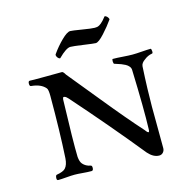

<svg xmlns="http://www.w3.org/2000/svg" viewBox="-98 -731 827 840"><g transform="rotate(-15 315.5 -311.0)"><path d="M67 3Q60 3 61 -8.5Q62 -20 67 -21Q97 -26 107 -37Q120 -51 122 -81Q129 -200 129 -361Q129 -390 123 -397Q103 -421 59 -425Q52 -425 52 -437Q52 -449 59 -449Q64 -448 132.5 -448.5Q201 -449 203 -449Q207 -449 209.5 -447Q212 -445 215 -440.5Q218 -436 219 -434Q253 -393 339.5 -286.5Q426 -180 489 -110Q490 -109 492.5 -105.5Q495 -102 497 -100Q499 -98 501.5 -97Q504 -96 505.5 -99Q507 -102 507 -110Q510 -199 504 -378Q504 -387 498 -394.5Q492 -402 482.5 -407Q473 -412 465 -415Q457 -418 447 -421Q437 -424 435 -425Q432 -426 431.5 -436.5Q431 -447 435 -447Q453 -447 479.5 -445Q506 -443 523 -443Q540 -443 565.5 -445Q591 -447 606 -447Q609 -447 610 -436Q611 -425 606 -425Q587 -422 571 -409Q553 -397 552 -382Q549 -331 547.5 -281.5Q546 -232 546 -201Q546 -170 546.5 -109.5Q547 -49 547 -13Q547 -2 540 6Q533 14 522 14Q496 14 472 -13Q349 -165 204 -329Q195 -339 189 -341Q183 -343 181.5 -340.5Q180 -338 179 -332Q173 -142 175 -73Q177 -50 186 -40Q199 -25 221 -21Q227 -20 226.5 -8.5Q226 3 218 3Q200 3 178 1Q156 -1 142 -1Q127 -1 104 1Q81 3 67 3ZM199 -532Q220 -562 246 -587.5Q272 -613 286 -613Q295 -613 337.5 -606Q380 -599 393 -599Q402 -599 408 -600.5Q414 -602 424 -610Q434 -618 447 -635Q449 -638 454.5 -634.5Q460 -631 463.5 -625Q467 -619 465 -617Q447 -591 420.5 -562Q394 -533 381 -533Q372 -533 327 -539.5Q282 -546 269 -546Q250 -546 214 -510Q212 -508 207 -511.5Q202 -515 199 -521.5Q196 -528 199 -532Z"/></g></svg>

Font: EB Garamond 12 All SC
Style: AllSC
Weight: 400
Version: Version 0.016 ; ttfautohint (v0.97) -l 8 -r 50 -G 200 -x 0 -